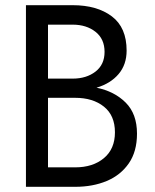

<svg xmlns="http://www.w3.org/2000/svg" viewBox="-20 -720 598 740"><path d="M508 -205Q508 -136 476.5 -90.5Q445 -45 391.5 -22.5Q338 0 270 0H80V-700H260Q354 -700 411 -657Q468 -614 468 -525Q468 -471 437 -434.5Q406 -398 352 -382Q421 -368 464.5 -324.5Q508 -281 508 -205ZM260 -625H165V-417H260Q313 -417 348 -444Q383 -471 383 -520Q383 -570 348 -597.5Q313 -625 260 -625ZM165 -75H270Q338 -75 380.5 -110.5Q423 -146 423 -210Q423 -275 380.5 -309Q338 -343 270 -343H165Z"/></svg>

Font: Von Book
Style: Regular
Weight: 400
Version: Version 4.000; ttfautohint (v1.8.4.7-5d5b)